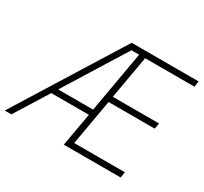

<svg xmlns="http://www.w3.org/2000/svg" viewBox="-176 -900 1166 1100"><g transform="rotate(30 406.5 -350.0)"><path d="M-33 0H11L148 -220H397L358 0H734L740 -38H405L458 -340H763L770 -378H464L514 -662H840L846 -700H403ZM172 -258 423 -662H474L403 -258Z"/></g></svg>

Font: Fixel Display ExtraLight
Style: Italic
Weight: 200
Italic angle: -10°
Designer: AlfaBravo + MacPaw
Foundry: Kyrylo Tkachov, Marchela Mozhyna, Serhii Makarenko, Maria Weinstein, Zakhar Kryvoshyya
Version: Version 1.210;Glyphs 3.2 (3217)